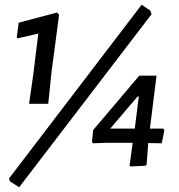

<svg xmlns="http://www.w3.org/2000/svg" viewBox="-20 -701 756 812"><path d="M579 -681 616 -656 621 -641 61 91 22 66 18 54ZM221 -648 230 -639 198 -397 184 -262H103L121 -388L142 -559L55 -539L51 -543L59 -605ZM642 -381 614 -157H671L675 -149L664 -95L607 -96L600 -5L595 0L531 3L528 -1L541 -97H429L373 -95L369 -101L374 -151L569 -381ZM446 -157H550L567 -293H562Z"/></svg>

Font: Alegreya Sans Medium
Style: Italic
Weight: 500
Italic angle: -7°
Designer: Juan Pablo del Peral
Foundry: Huerta Tipografica
Version: Version 2.007